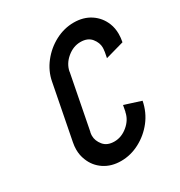

<svg xmlns="http://www.w3.org/2000/svg" viewBox="-159 -773 836 890"><g transform="rotate(-30 259.0 -328.0)"><path d="M414.1 -440.9 420.4 -473.6H419.9Q421.9 -483.9 421.9 -493.2Q421.9 -519.5 402.6 -543.5Q383.3 -567.4 344.7 -567.4Q306.2 -567.4 273.2 -540Q240.2 -512.7 232.4 -473.6H232.9L176.3 -182.6H175.8Q173.8 -172.9 173.8 -164.1Q173.8 -137.2 193.4 -113Q212.9 -88.9 251.5 -88.9Q290 -88.9 323 -116.5Q356 -144 363.3 -182.6H363.8L370.1 -215.8L458.5 -187.5Q447.3 -130.9 413.8 -88.1Q380.4 -45.4 332.8 -20.3Q285.2 4.9 233.4 4.9Q181.6 4.9 143.8 -20.3Q106 -45.4 89.4 -88.4Q78.6 -114.7 78.6 -145Q78.6 -163.1 82.5 -182.6L139.2 -473.6Q148.9 -525.4 182.4 -568.1Q215.8 -610.8 263.4 -636Q311 -661.1 362.8 -661.1Q414.6 -661.1 452.4 -636Q490.2 -610.8 507.3 -567.9Q517.6 -542 517.6 -511.2Q517.6 -491.2 513.2 -468.8Z"/></g></svg>

Font: Lambda
Style: Italic
Weight: 400
Italic angle: -11°
Designer: GGBotNet
Version: 0.22